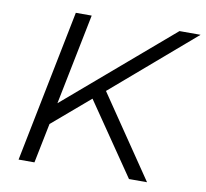

<svg xmlns="http://www.w3.org/2000/svg" viewBox="-78 -785 932 870"><g transform="rotate(10 388.0 -350.0)"><path d="M653 0H570L344 -330L172 -183L135 0H62L202 -700H275L191 -282L679 -700H776L398 -375Z"/></g></svg>

Font: Idrija
Style: Italic
Weight: 400
Italic angle: -11.3°
Designer: Julieta Ulanovsky
Foundry: Julieta Ulanovsky
Version: Version 7.200